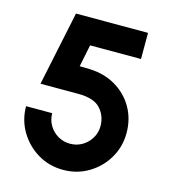

<svg xmlns="http://www.w3.org/2000/svg" viewBox="-107 -787 790 887"><g transform="rotate(15 288.0 -343.5)"><path d="M276 13Q208 13 153.5 -20Q99 -53 67 -107.5Q35 -162 35 -227H160Q160 -195 175.5 -169Q191 -143 217.2 -127.5Q243.5 -112 276 -112Q307.5 -112 333.5 -127.5Q359.5 -143 375.2 -169Q391 -195 391 -227Q391 -275 359.8 -309.8Q328.5 -344.5 253 -344.5H72.5L147 -700H491.5V-575H248L226.5 -469.5L274 -468.5Q345 -466 399.5 -433.8Q454 -401.5 484.8 -347.8Q515.5 -294 515.5 -227Q515.5 -161 483.2 -106.5Q451 -52 396.5 -19.5Q342 13 276 13Z"/></g></svg>

Font: Urbanist
Style: Bold
Weight: 700
Designer: Corey Hu
Foundry: Corey Hu
Version: Version 1.330; ttfautohint (v1.8.4.7-5d5b)